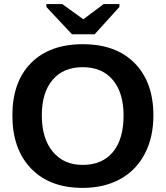

<svg xmlns="http://www.w3.org/2000/svg" viewBox="-20 -916 818 946"><path d="M735.8 -347.2Q735.8 -239.7 693.4 -158.2Q650.9 -76.7 571.8 -33.4Q492.7 9.8 387.2 9.8Q225.1 9.8 133.1 -85.7Q41 -181.2 41 -347.2Q41 -512.7 132.8 -605.5Q224.6 -698.2 388.2 -698.2Q551.8 -698.2 643.8 -604.5Q735.8 -510.7 735.8 -347.2ZM588.9 -347.2Q588.9 -458.5 536.1 -521.7Q483.4 -585 388.2 -585Q291.5 -585 238.8 -522.2Q186 -459.5 186 -347.2Q186 -233.9 240 -168.7Q293.9 -103.5 387.2 -103.5Q483.9 -103.5 536.4 -167Q588.9 -230.5 588.9 -347.2ZM446.3 -747.1H334.5L208.5 -881.8V-896H286.6L389.6 -821.8H391.6L490.7 -896H568.4V-881.8Z"/></svg>

Font: Liberation Sans
Style: Bold
Weight: 700
Designer: Steve Matteson
Foundry: Ascender Corporation
Version: Version 2.1.5